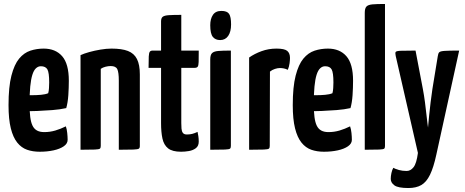

<svg xmlns="http://www.w3.org/2000/svg" viewBox="-20 -755 2344 968"><path d="M180 10Q145 10 116.5 0Q88 -10 67 -36Q46 -62 34.5 -108Q23 -154 23 -225Q23 -317 37.5 -373.5Q52 -430 76.5 -459.5Q101 -489 133 -499.5Q165 -510 200 -510Q260 -510 293.5 -471.5Q327 -433 327 -348Q327 -313 324.5 -275.5Q322 -238 314 -210Q283 -203 244 -200Q205 -197 168 -195.5Q131 -194 107.5 -194Q84 -194 84 -194L85 -276Q85 -276 101 -275.5Q117 -275 140.5 -275Q164 -275 186.5 -277Q209 -279 223 -285Q226 -295 227 -311Q228 -327 228 -339Q228 -389 219 -405Q210 -421 186 -421Q172 -421 161 -410.5Q150 -400 143 -377.5Q136 -355 132.5 -319Q129 -283 129 -231Q129 -192 132.5 -165Q136 -138 144 -121.5Q152 -105 166.5 -97Q181 -89 203 -89Q232 -89 259 -97Q286 -105 312 -118Q317 -104 319 -84.5Q321 -65 321 -50Q321 -31 301.5 -17.5Q282 -4 250 3Q218 10 180 10Z M386 0V-477Q403 -485 430 -492.5Q457 -500 487 -505Q517 -510 542 -510Q594 -510 625 -498Q656 -486 670.5 -457.5Q685 -429 685 -380V-19Q685 -9 680 -5.5Q675 -2 653 -1Q631 0 579 0V-348Q579 -390 571.5 -406Q564 -422 538 -422Q526 -422 512 -418.5Q498 -415 488 -408V-19Q488 -9 483.5 -5.5Q479 -2 457.5 -1Q436 0 386 0Z M893 10Q849 10 827.5 -7Q806 -24 799 -56.5Q792 -89 792 -134V-413H729Q729 -452 730 -470.5Q731 -489 735.5 -494.5Q740 -500 750 -500H792V-647Q792 -664 800.5 -670.5Q809 -677 831 -678.5Q853 -680 894 -680V-500H982Q982 -461 981.5 -442.5Q981 -424 976.5 -418.5Q972 -413 962 -413H894V-135Q894 -121 895 -107Q896 -93 902 -85Q908 -77 922 -77Q937 -77 949 -80Q961 -83 976 -90Q978 -81 980 -68.5Q982 -56 982 -41Q982 -19 967.5 -8Q953 3 932.5 6.5Q912 10 893 10Z M1040 0V-455Q1040 -478 1049 -487Q1058 -496 1080 -498Q1102 -500 1144 -500V-19Q1144 -9 1139.5 -5.5Q1135 -2 1113.5 -1Q1092 0 1040 0ZM1090 -553Q1066 -553 1053 -569Q1040 -585 1040 -628Q1040 -660 1053.5 -680Q1067 -700 1096 -700Q1125 -700 1135 -685Q1145 -670 1145 -632Q1145 -595 1130.5 -574Q1116 -553 1090 -553Z M1236 0V-465Q1263 -484 1298.5 -497Q1334 -510 1374 -510Q1414 -510 1428 -498.5Q1442 -487 1442 -463Q1442 -453 1440 -436.5Q1438 -420 1431 -403Q1421 -408 1411 -410Q1401 -412 1391 -412Q1380 -412 1366 -407.5Q1352 -403 1341 -394L1340 -19Q1340 -9 1335.5 -5.5Q1331 -2 1309.5 -1Q1288 0 1236 0Z M1613 10Q1578 10 1549.5 0Q1521 -10 1500 -36Q1479 -62 1467.5 -108Q1456 -154 1456 -225Q1456 -317 1470.5 -373.5Q1485 -430 1509.5 -459.5Q1534 -489 1566 -499.5Q1598 -510 1633 -510Q1693 -510 1726.5 -471.5Q1760 -433 1760 -348Q1760 -313 1757.5 -275.5Q1755 -238 1747 -210Q1716 -203 1677 -200Q1638 -197 1601 -195.5Q1564 -194 1540.5 -194Q1517 -194 1517 -194L1518 -276Q1518 -276 1534 -275.5Q1550 -275 1573.5 -275Q1597 -275 1619.5 -277Q1642 -279 1656 -285Q1659 -295 1660 -311Q1661 -327 1661 -339Q1661 -389 1652 -405Q1643 -421 1619 -421Q1605 -421 1594 -410.5Q1583 -400 1576 -377.5Q1569 -355 1565.5 -319Q1562 -283 1562 -231Q1562 -192 1565.5 -165Q1569 -138 1577 -121.5Q1585 -105 1599.5 -97Q1614 -89 1636 -89Q1665 -89 1692 -97Q1719 -105 1745 -118Q1750 -104 1752 -84.5Q1754 -65 1754 -50Q1754 -31 1734.5 -17.5Q1715 -4 1683 3Q1651 10 1613 10Z M1819 0V-690Q1819 -713 1827.5 -722Q1836 -731 1858 -733Q1880 -735 1921 -735V-19Q1921 -9 1917 -5.5Q1913 -2 1891.5 -1Q1870 0 1819 0Z M2039 193Q1987 193 1968.5 179.5Q1950 166 1950 147Q1950 133 1953.5 117Q1957 101 1963 91Q1973 97 1991 102Q2009 107 2030 107Q2050 107 2065 88Q2080 69 2087 16L1975 -473Q1972 -487 1974.5 -492.5Q1977 -498 1999.5 -499Q2022 -500 2075 -500L2112 -306Q2118 -274 2122.5 -240Q2127 -206 2130 -177Q2133 -148 2135.5 -130Q2138 -112 2138 -112Q2138 -112 2139.5 -130Q2141 -148 2144 -176.5Q2147 -205 2151 -239.5Q2155 -274 2160 -306L2187 -471Q2189 -486 2194.5 -491.5Q2200 -497 2222 -498.5Q2244 -500 2295 -500L2180 24Q2166 89 2148 126Q2130 163 2104 178Q2078 193 2039 193Z"/></svg>

Font: Yanone Kaffeesatz SemiBold
Style: Regular
Weight: 600
Designer: Yanone (Cyrillic: Daniel Pouzeot, Huerta Tipografica, and Cyreal)
Foundry: Yanone
Version: Version 2.003